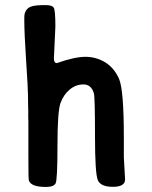

<svg xmlns="http://www.w3.org/2000/svg" viewBox="-20 -740 600 760"><path d="M351.6 -370.6Q341.3 -405.8 310.8 -405.8Q280.3 -405.8 256.1 -385.7Q231.9 -365.7 219.7 -332.8Q207.5 -299.8 207.5 -163.8Q207.5 -27.8 200 -13.9Q192.4 0 161.6 0Q103 0 94.2 -25.4Q92.3 -30.3 92.3 -125V-258.8L91.8 -274.4Q91.8 -290 91.8 -305.7L91.3 -321.3Q90.8 -336.4 90.8 -362.3Q90.8 -388.2 83.5 -498Q76.2 -607.9 76.2 -659.2V-672.9Q76.2 -694.8 90.8 -707.3Q105.5 -719.7 148.9 -719.7H162.6Q186 -719.7 192.6 -709.7Q199.2 -699.7 199.2 -634.8L193.4 -508.3Q193.4 -490.2 205.1 -490.2Q275.4 -515.1 318.1 -515.1Q360.8 -515.1 396.5 -493.2Q432.1 -471.2 451.2 -428Q470.2 -384.8 470.2 -196.3V-117.7L475.1 -29.8Q475.1 -0.5 427 -0.5Q378.9 -0.5 367.4 -26.4Q356 -52.2 356 -203.9Q356 -355.5 351.6 -370.6Z"/></svg>

Font: Averia Sans
Style: Bold
Weight: 700
Version: Version 1.0